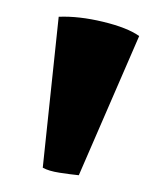

<svg xmlns="http://www.w3.org/2000/svg" viewBox="-20 -777 199 229"><path d="M74 -568Q64 -569 51 -571Q38 -573 31 -577L50 -757Q74 -758 103 -751Q132 -744 146 -734Z"/></svg>

Font: Arima Thin SemiBold
Style: Regular
Weight: 600
Version: Version 1.100